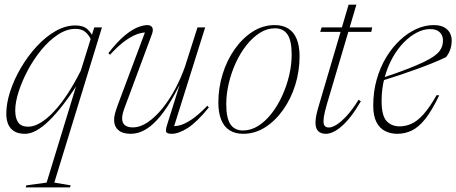

<svg xmlns="http://www.w3.org/2000/svg" viewBox="-20 -574 1992 838"><path d="M183.5 223 316.5 -212H321.5Q287 -157.5 254.8 -116Q222.5 -74.5 193.5 -46.5Q164.5 -18.5 138.5 -4.2Q112.5 10 89.5 10Q60.5 10 42.5 -0.8Q24.5 -11.5 16 -31.2Q7.5 -51 7.5 -77.5Q7.5 -123.5 24.8 -176Q42 -228.5 72 -279.2Q102 -330 140.5 -371.8Q179 -413.5 222.2 -438.2Q265.5 -463 309 -463Q343.5 -463 361.5 -446.5Q379.5 -430 393.5 -400L382 -390Q370.5 -419 353.8 -433.5Q337 -448 309.5 -448Q271 -448 233 -423Q195 -398 161.5 -357.5Q128 -317 102.2 -269Q76.5 -221 61.5 -174.5Q46.5 -128 46.5 -92Q46.5 -57.5 59.8 -39.2Q73 -21 103.5 -21Q128 -21 156.2 -37.8Q184.5 -54.5 214.2 -86Q244 -117.5 274 -163Q304 -208.5 333 -266.5L379 -414.5L391.5 -454.5H425L217 223L288.5 235L285.5 244H92L95 235Z M710.5 -33 774.5 -237 783 -243Q752.5 -178 723.8 -130.2Q695 -82.5 666.5 -51.5Q638 -20.5 609.2 -5.2Q580.5 10 550 10Q515 10 496.5 -6.2Q478 -22.5 478 -51Q478 -63 481.8 -77.8Q485.5 -92.5 494.5 -117L617.5 -445.5L629.5 -431.5Q613.5 -434.5 589.2 -428.2Q565 -422 532.8 -400.5Q500.5 -379 460 -335L453 -342Q491.5 -391.5 523.2 -418Q555 -444.5 580.2 -454.5Q605.5 -464.5 623.5 -464.5Q638 -464.5 644.2 -454.5Q650.5 -444.5 643 -424.5L529 -117.5Q520 -95 516.5 -81.2Q513 -67.5 513 -58Q513 -37 525.2 -27.5Q537.5 -18 559 -18Q592.5 -18 625.5 -40.8Q658.5 -63.5 689.2 -101.5Q720 -139.5 745.2 -187Q770.5 -234.5 787.5 -283.5L842 -454.5H875.5L735.5 -9L723 -24Q739.5 -21.5 761.5 -26.2Q783.5 -31 814 -50.8Q844.5 -70.5 885 -112.5L891.5 -105Q839 -40.5 799.2 -15.2Q759.5 10 729.5 10Q708.5 10 705.2 1.5Q702 -7 710.5 -33Z M1179 -464.5Q1214.5 -464.5 1238.8 -449Q1263 -433.5 1275.2 -403Q1287.5 -372.5 1287.5 -328Q1287.5 -264 1268.8 -203.5Q1250 -143 1216 -95Q1182 -47 1137.5 -18.5Q1093 10 1041.5 10Q1006 10 981.8 -5.5Q957.5 -21 945.2 -51.8Q933 -82.5 933 -127Q933 -190.5 951.8 -251Q970.5 -311.5 1004.5 -359.5Q1038.5 -407.5 1083 -436Q1127.5 -464.5 1179 -464.5ZM1040.5 -4.5Q1075 -4.5 1106.5 -24.2Q1138 -44 1164.8 -78Q1191.5 -112 1211.2 -155Q1231 -198 1242 -244.5Q1253 -291 1253 -335.5Q1253 -396.5 1234.8 -423.5Q1216.5 -450.5 1180 -450.5Q1145.5 -450.5 1114 -430.5Q1082.5 -410.5 1055.8 -376.8Q1029 -343 1009.2 -300Q989.5 -257 978.5 -210.2Q967.5 -163.5 967.5 -119Q967.5 -58.5 985.8 -31.5Q1004 -4.5 1040.5 -4.5Z M1377.5 -435 1384 -454.5H1604.5L1600.5 -435ZM1407 -120Q1402 -102.5 1398.5 -88.5Q1395 -74.5 1393.5 -64Q1392 -53.5 1392 -45.5Q1392 -30 1398 -23.8Q1404 -17.5 1415 -17.5Q1429.5 -17.5 1449.5 -30Q1469.5 -42.5 1494 -69.2Q1518.5 -96 1545 -138.5L1555 -132Q1532 -92.5 1510.8 -65.5Q1489.5 -38.5 1470.2 -22Q1451 -5.5 1434 2.2Q1417 10 1402.5 10Q1381 10 1369 -1.5Q1357 -13 1357 -39Q1357 -51.5 1360 -67.8Q1363 -84 1369 -104.5L1501.5 -553.5H1535.5Z M1857 -447Q1828.5 -447 1798.8 -431.5Q1769 -416 1741.5 -387.8Q1714 -359.5 1692.5 -320.5Q1671 -281.5 1658.2 -234Q1645.5 -186.5 1645.5 -133.5Q1645.5 -69.5 1667 -46Q1688.5 -22.5 1724.5 -22.5Q1750 -22.5 1775.2 -33.5Q1800.5 -44.5 1827.5 -74.2Q1854.5 -104 1885.5 -158.5L1897 -158Q1865 -91 1835.8 -54.5Q1806.5 -18 1776.8 -4Q1747 10 1714 10Q1684.5 10 1660.5 -2.2Q1636.5 -14.5 1622.8 -41.5Q1609 -68.5 1609 -113Q1609 -173.5 1624.2 -227.2Q1639.5 -281 1666 -324.5Q1692.5 -368 1726.5 -399.5Q1760.5 -431 1798 -447.8Q1835.5 -464.5 1872.5 -464.5Q1900 -464.5 1917.2 -455.5Q1934.5 -446.5 1943 -431.2Q1951.5 -416 1951.5 -398Q1951.5 -377 1945.5 -358.8Q1939.5 -340.5 1926.5 -324.5Q1901.5 -312.5 1869 -299.2Q1836.5 -286 1799.2 -272.5Q1762 -259 1723 -246Q1684 -233 1646.5 -221.5L1647 -233.5Q1711.5 -255 1756 -272.2Q1800.5 -289.5 1829.2 -303.2Q1858 -317 1874.5 -329Q1891 -341 1898.8 -351.8Q1906.5 -362.5 1910 -373.5Q1915.5 -393.5 1912 -410Q1908.5 -426.5 1895 -436.8Q1881.5 -447 1857 -447Z"/></svg>

Font: Newsreader 36pt ExtraLight
Style: Italic
Weight: 250
Italic angle: -17°
Designer: Hugues Gentile
Foundry: Production Type
Version: Version 1.003